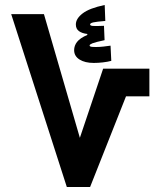

<svg xmlns="http://www.w3.org/2000/svg" viewBox="-20 -750 626 770"><path d="M248 0 24.9 -693.4H156.2L300.3 -197.3L393.6 -474.6H579.1V-363.8H485.4L341.3 0ZM356 -497.6Q320.8 -497.6 299.1 -511.2Q277.3 -524.9 277.3 -548.8Q277.3 -566.9 289.1 -582Q300.8 -597.2 330.1 -609.9V-613.8Q309.1 -616.2 296.6 -625.2Q284.2 -634.3 284.2 -651.9Q284.2 -675.3 311.5 -696.3Q338.9 -717.3 399.9 -730L402.3 -666Q366.7 -663.1 354 -660.2Q341.3 -657.2 341.3 -651.9Q341.3 -647 352.3 -646Q363.3 -645 397 -646.5L399.4 -588.9Q362.3 -581.1 350.8 -576.4Q339.4 -571.8 339.4 -567.9Q339.4 -564 344.7 -562.7Q350.1 -561.5 365.2 -561.5Q379.4 -561.5 394.5 -563.2Q409.7 -564.9 423.3 -566.9L426.3 -505.9Q411.6 -502 392.6 -499.8Q373.5 -497.6 356 -497.6Z"/></svg>

Font: Cascadia Mono
Style: Bold
Weight: 700
Monospace: yes
Designer: Aaron Bell
Foundry: Saja Typeworks
Version: Version 2404.023; ttfautohint (v1.8.4)